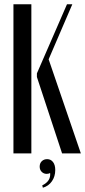

<svg xmlns="http://www.w3.org/2000/svg" viewBox="-20 -719 399 900"><path d="M127 0H43V-699H127ZM153 -358V-375L294 -699H319L208 -441L359 0H271ZM215 92Q208 96 199 96Q185 96 175.5 86.5Q166 77 166 62Q166 46 176 36.5Q186 27 201 27Q218 27 228.5 40.5Q239 54 239 78Q239 108 223.5 130.5Q208 153 181 161L178 150Q219 130 215 92Z"/></svg>

Font: Moniqa SemBd Narrow Heading
Style: Regular
Weight: 600
Width: 4
Designer: Rajesh Rajput
Foundry: Rajesh Rajput
Version: Version 1.000